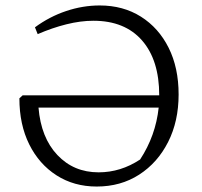

<svg xmlns="http://www.w3.org/2000/svg" viewBox="-20 -675 741 703"><path d="M334 8Q251 8 187 -33Q123 -74 87 -146.5Q51 -219 51 -315L63 -326H563Q563 -455 500 -527Q437 -599 322 -599Q275 -599 223 -586Q171 -573 118 -550L108 -575Q161 -614 222 -634.5Q283 -655 345 -655Q431 -655 496 -614Q561 -573 597.5 -500Q634 -427 634 -329Q634 -231 595.5 -155Q557 -79 489.5 -35.5Q422 8 334 8ZM493 -91Q550 -178 561 -281H121Q130 -171 190 -107.5Q250 -44 341 -44Q422 -44 493 -91Z"/></svg>

Font: Piazzolla SC Light
Style: Regular
Weight: 300
Designer: Juan Pablo del Peral
Foundry: Huerta Tipografica
Version: Version 1.330